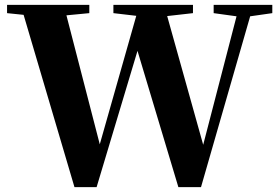

<svg xmlns="http://www.w3.org/2000/svg" viewBox="-20 -767 1151 789"><path d="M1099 -713 1008 -700 806 2H713L545 -558L377 2H286L77 -706L9 -713V-747H347V-713L253 -704L390 -174L540 -702L446 -713V-747H773V-713L667 -701L815 -172L952 -700L858 -713V-747H1099Z"/></svg>

Font: `n[OS CN Heavy
Style: <[WOS[P|ûg*[NI>           
Weight: 900
Designer: Ryoko NISHIZUKA ¬âXZm¬º[P (kana & ideographs); Frank Grie√ühammer (Latin, Greek & Cyrillic); Wenlong ZHANG _ e¬á¬ü¬ô (b
Foundry: Adobe Systems Incorporated
Version: Version 1.00 April 7, 2017, initial release